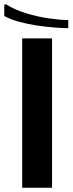

<svg xmlns="http://www.w3.org/2000/svg" viewBox="-55 -880 340 900"><path d="M49 -700H189V0H49ZM-27 -860Q14 -834 68.5 -817.5Q123 -801 176 -793.5Q229 -786 265 -786V-748Q239 -748 200 -751Q161 -754 117.5 -760.5Q74 -767 34 -778Q-6 -789 -35 -805V-858Z"/></svg>

Font: Phudu SemiBold
Style: Regular
Weight: 600
Version: Version 1.005;gftools[0.9.23]